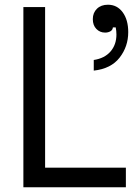

<svg xmlns="http://www.w3.org/2000/svg" viewBox="-20 -793 568 813"><path d="M513 0H79V-763H171V-83H513ZM377 -539Q423 -546 448 -575Q473 -604 473 -647Q473 -662 470 -677H458Q457 -666 447.5 -660.5Q438 -655 425 -655Q403 -655 388 -670.5Q373 -686 373 -712Q373 -739 390.5 -756Q408 -773 437 -773Q476 -773 499.5 -741Q523 -709 523 -657Q523 -596 486.5 -549Q450 -502 377 -494Z"/></svg>

Font: Open Sauce Sans
Style: Regular
Weight: 400
Designer: Alfredo Marco Pradil
Foundry: Creative Sauce Fz LLC
Version: Version 1.477